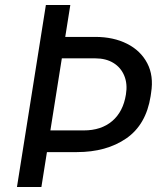

<svg xmlns="http://www.w3.org/2000/svg" viewBox="-20 -750 642 770"><path d="M288 -140H148L162 -227H316Q386 -227 430 -264.5Q474 -302 485 -371Q492 -413 478.5 -446Q465 -479 435 -497.5Q405 -516 362 -516H208L222 -602H362Q435 -602 489.5 -574.5Q544 -547 570.5 -496.5Q597 -446 586 -378L584 -364Q566 -250 486.5 -195Q407 -140 288 -140ZM146 0H48L164 -730H262Z"/></svg>

Font: Sora Variable Italic
Style: Regular
Weight: 400
Designer: Jonathan Barnbrook, Julián Moncada
Foundry: Barnbrook Fonts
Version: Version 2.000